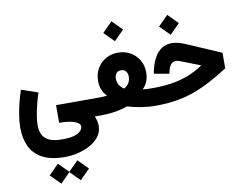

<svg xmlns="http://www.w3.org/2000/svg" viewBox="-122 -957 2115 1651"><g transform="rotate(-10 935.5 -131.0)"><path d="M716.3 -153.8H355V0Q401.4 0 435.5 5.1Q469.7 10.3 492.2 19Q514.6 27.8 525.6 39.3Q536.6 50.8 536.6 63.5Q536.6 70.3 531.5 83.7Q526.4 97.2 508.8 111.3Q491.2 125.5 455.1 135.3Q418.9 145 356.9 145Q282.2 145 241.5 124.8Q200.7 104.5 184.8 69.1Q168.9 33.7 168.9 -11.7Q168.9 -48.3 177 -95.7Q185.1 -143.1 197.8 -193.4Q210.4 -243.7 225.1 -288.1L80.6 -337.4Q63 -285.2 48.8 -228Q34.7 -170.9 26.4 -116.5Q18.1 -62 18.1 -17.1Q18.1 78.1 52 149.2Q85.9 220.2 160.4 259.5Q234.9 298.8 356 298.8Q408.2 298.8 465.3 285.6Q522.5 272.5 572.8 245.6Q623 218.8 654.3 178.2Q685.5 137.7 685.5 83Q685.5 64.5 680.9 43.5Q676.3 22.5 666.5 0H716.3ZM366.7 431.6 453.1 518.6 539.6 431.6 453.1 344.7ZM196.8 431.6 283.2 518.6 369.6 431.6 283.2 344.7Z M716.3 -153.8Q684.6 -153.8 661.9 -131.3Q639.2 -108.9 639.2 -77.1Q639.2 -45.4 661.9 -22.7Q684.6 0 716.3 0Q784.7 0 841.8 -9Q898.9 -18.1 954.1 -37.6Q1003.4 -21.5 1069.6 -10.7Q1135.7 0 1197.8 0H1198.2V-153.8H1197.8Q1182.6 -153.8 1154.8 -154.8Q1127 -155.8 1112.8 -159.2Q1139.2 -184.1 1153.3 -218.8Q1167.5 -253.4 1167.5 -297.9Q1167.5 -358.4 1139.4 -405.5Q1111.3 -452.6 1063.7 -479.5Q1016.1 -506.3 957.5 -506.3Q897.9 -506.3 850.3 -479.2Q802.7 -452.1 774.9 -404.8Q747.1 -357.4 747.1 -295.9Q747.1 -250 761.5 -216.8Q775.9 -183.6 801.8 -159.2Q780.8 -155.3 758.8 -154.5Q736.8 -153.8 716.3 -153.8ZM956.5 -192.9Q931.2 -208 916 -232.9Q900.9 -257.8 900.9 -287.6Q900.9 -314 914.3 -333.3Q927.7 -352.5 957.5 -352.5Q986.8 -352.5 1000.2 -333Q1013.7 -313.5 1013.7 -287.6Q1013.7 -256.8 999.3 -232.4Q984.9 -208 956.5 -192.9ZM862.8 -694.3 949.2 -607.4 1035.6 -694.3 949.2 -781.2Z M1229.5 -273.9 1361.8 -250.5Q1371.1 -303.2 1389.2 -326.4Q1407.2 -349.6 1434.1 -349.6Q1443.8 -349.6 1454.1 -346.9Q1464.4 -344.2 1476.1 -339.4L1644.5 -273.9Q1583.5 -232.9 1517.3 -206.3Q1451.2 -179.7 1373.3 -166.7Q1295.4 -153.8 1198.2 -153.8Q1166.5 -153.8 1143.8 -131.3Q1121.1 -108.9 1121.1 -77.1Q1121.1 -45.4 1143.8 -22.7Q1166.5 0 1198.2 0Q1300.8 0 1385.7 -14.6Q1470.7 -29.3 1545.4 -57.1Q1620.1 -85 1692.6 -124.3Q1765.1 -163.6 1842.8 -212.9V-349.1L1543.5 -478Q1509.8 -492.7 1480.7 -499.5Q1451.7 -506.3 1426.8 -506.3Q1376 -506.3 1340.8 -483.4Q1305.7 -460.4 1283.2 -424.3Q1260.7 -388.2 1248 -348.1Q1235.4 -308.1 1229.5 -273.9ZM1344.7 -665.5 1431.2 -578.6 1517.6 -665.5 1431.2 -752.4Z"/></g></svg>

Font: Estedad-VF-FD Black
Style: Regular
Weight: 900
Designer: Amin Abedi
Version: Version 4.000